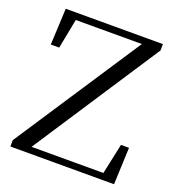

<svg xmlns="http://www.w3.org/2000/svg" viewBox="-132 -835 869 942"><g transform="rotate(20 302.5 -364.0)"><path d="M27 0H568L576 -193H534L500 -34H125L558 -695V-728H51L42 -538H86L116 -693H461L27 -33Z"/></g></svg>

Font: Harano Aji Mincho KR
Style: Regular
Weight: 400
Foundry: Masamichi Hosoda
Version: HaranoAjiMinchoKR-Regular version 20230610;ttx 4.39.4